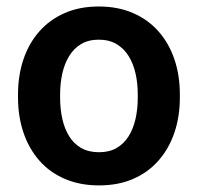

<svg xmlns="http://www.w3.org/2000/svg" viewBox="-20 -558 606 588"><path d="M35.2 -258.8V-269Q35.2 -327.1 51.8 -376.2Q68.4 -425.3 100.1 -461.4Q131.8 -497.6 177.7 -517.8Q223.6 -538.1 282.2 -538.1Q341.8 -538.1 387.9 -517.8Q434.1 -497.6 465.8 -461.4Q497.6 -425.3 514.2 -376.2Q530.8 -327.1 530.8 -269V-258.8Q530.8 -201.2 514.2 -152.1Q497.6 -103 465.8 -66.7Q434.1 -30.3 388.2 -10.3Q342.3 9.8 283.2 9.8Q224.6 9.8 178.2 -10.3Q131.8 -30.3 100.1 -66.7Q68.4 -103 51.8 -152.1Q35.2 -201.2 35.2 -258.8ZM164.1 -269V-258.8Q164.1 -224.1 170.9 -193.8Q177.7 -163.6 191.9 -140.6Q206.1 -117.7 228.8 -104.7Q251.5 -91.8 283.2 -91.8Q314.5 -91.8 336.9 -104.7Q359.4 -117.7 373.8 -140.6Q388.2 -163.6 395 -193.8Q401.9 -224.1 401.9 -258.8V-269Q401.9 -303.2 395 -333.3Q388.2 -363.3 373.8 -386.5Q359.4 -409.7 336.7 -423.1Q314 -436.5 282.2 -436.5Q251 -436.5 228.5 -423.1Q206.1 -409.7 191.9 -386.5Q177.7 -363.3 170.9 -333.3Q164.1 -303.2 164.1 -269Z"/></svg>

Font: Roboto SemiBold
Style: Regular
Weight: 600
Designer: Christian Robertson
Foundry: Google
Version: Version 3.009; 2024